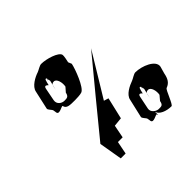

<svg xmlns="http://www.w3.org/2000/svg" viewBox="-154 -837 1006 1006"><g transform="rotate(-45 349.0 -333.5)"><path d="M120 -470C118 -461 136 -447 138 -439C143 -415 139 -428 141 -420C146 -396 187 -428 189 -420C194 -396 218 -396 256 -396C268 -396 296 -397 307 -401C335 -410 373 -511 379 -543L371 -562C373 -571 380 -602 378 -610C373 -635 303 -656 265 -656C253 -656 233 -642 222 -638C194 -629 149 -605 143 -573ZM177 -475 191 -547C196 -571 214 -549 214 -549C219 -573 220 -571 220 -571C223 -589 230 -584 233 -580C233 -578 230 -575 230 -573C234 -576 236 -560 236 -560L230 -535C233 -541 238 -544 247 -544C267 -544 276 -508 271 -482L250 -458C245 -434 235 -433 215 -433C195 -433 172 -449 177 -475ZM230 -573C229 -572 227 -569 226 -563C226 -563 230 -573 230 -573ZM223 -506 230 -535C227 -529 226 -519 223 -506ZM188 -140 210 -11H246L260 -82H295L309 -154L359 -159L387 -279L361 -287L508 -529C401 -400 294 -270 188 -140ZM438 -90C436 -81 454 -67 456 -59C461 -35 457 -48 459 -40C464 -16 505 -48 507 -40C512 -16 508 -64 510 -56C515 -32 553 -16 591 -16C603 -16 630 -98 641 -102C669 -112 680 -133 686 -165L697 -204C705 -246 630 -276 583 -276C571 -276 551 -261 540 -257C512 -247 468 -226 462 -194ZM495 -95 510 -168C515 -193 532 -170 532 -170C537 -195 538 -192 538 -192C541 -210 548 -204 551 -200C551 -198 549 -196 549 -194C553 -197 554 -181 554 -181L548 -156C551 -161 556 -164 565 -164C585 -164 594 -128 589 -103L568 -78C563 -52 554 -53 534 -53C516 -53 490 -71 495 -95ZM549 -194C548 -193 546 -190 545 -184C545 -184 549 -194 549 -194ZM542 -127 548 -156C545 -150 545 -140 542 -127Z"/></g></svg>

Font: Corrode
Style: Ita
Weight: 400
Designer: Mew Too
Version: Version 0.532